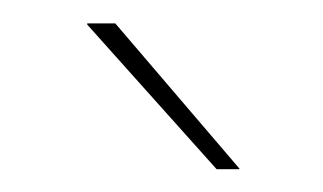

<svg xmlns="http://www.w3.org/2000/svg" viewBox="-20 -700 276 164"><path d="M184.5 -556 78.5 -680H54.5V-679L165 -555.5H184.5Z"/></svg>

Font: Anek Kannada Thin
Style: Regular
Weight: 250
Version: Version 1.003